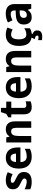

<svg xmlns="http://www.w3.org/2000/svg" viewBox="1606 -2308 942 4195"><g transform="rotate(-90 2077.5 -211.0)"><path d="M417 -161C417 -255 360 -293 279 -331C193 -371 180 -384 180 -409C180 -434 199 -447 238 -447C285 -447 323 -429 370 -407L412 -513C352 -543 298 -556 237 -556C115 -556 39 -503 39 -404C39 -315 80 -275 172 -232C268 -188 275 -173 275 -147C275 -118 255 -99 206 -99C154 -99 90 -119 39 -145V-21C90 1 136 10 203 10C341 10 417 -48 417 -161Z M727 -556C582 -556 491 -458 491 -269C491 -87 587 10 747 10C820 10 873 -2 923 -29V-142C867 -112 817 -99 755 -99C679 -99 635 -147 633 -236H952V-309C952 -464 867 -556 727 -556ZM727 -452C789 -452 818 -403 819 -333H635C639 -417 676 -452 727 -452Z M1348 -556C1286 -556 1228 -533 1197 -477H1189L1171 -546H1062V0H1203V-260C1203 -381 1227 -439 1305 -439C1360 -439 1382 -399 1382 -321V0H1523V-358C1523 -493 1455 -556 1348 -556Z M1874 -107C1838 -107 1817 -126 1817 -166V-436H1954V-546H1817V-662H1725L1686 -546L1611 -501V-436H1676V-168C1676 -36 1736 10 1833 10C1882 10 1929 0 1960 -15V-123C1930 -113 1903 -107 1874 -107Z M2265 -556C2120 -556 2029 -458 2029 -269C2029 -87 2125 10 2285 10C2358 10 2411 -2 2461 -29V-142C2405 -112 2355 -99 2293 -99C2217 -99 2173 -147 2171 -236H2490V-309C2490 -464 2405 -556 2265 -556ZM2265 -452C2327 -452 2356 -403 2357 -333H2173C2177 -417 2214 -452 2265 -452Z M2886 -556C2824 -556 2766 -533 2735 -477H2727L2709 -546H2600V0H2741V-260C2741 -381 2765 -439 2843 -439C2898 -439 2920 -399 2920 -321V0H3061V-358C3061 -493 2993 -556 2886 -556Z M3510 122C3510 77 3477 43 3432 30L3441 9C3488 5 3522 -7 3557 -31V-153C3514 -123 3474 -107 3419 -107C3352 -107 3315 -160 3315 -271C3315 -382 3348 -440 3418 -440C3454 -440 3489 -428 3532 -408L3572 -520C3534 -540 3486 -556 3414 -556C3260 -556 3171 -458 3171 -270C3171 -99 3232 -12 3354 6L3319 77C3377 85 3397 105 3397 129C3397 152 3382 160 3364 160C3346 160 3317 155 3298 151V232C3317 237 3338 240 3365 240C3476 240 3510 198 3510 122Z M3877 -557C3808 -557 3739 -539 3684 -509L3730 -410C3779 -434 3823 -449 3869 -449C3918 -449 3946 -421 3946 -366V-340L3859 -337C3713 -332 3639 -279 3639 -163C3639 -56 3698 10 3793 10C3874 10 3915 -16 3956 -74H3960L3986 0H4086V-364C4086 -494 4012 -557 3877 -557ZM3895 -252 3946 -254V-206C3946 -137 3903 -97 3847 -97C3808 -97 3784 -115 3784 -162C3784 -215 3814 -249 3895 -252Z"/></g></svg>

Font: Noto Sans Malayalam SemiCondensed
Style: Bold
Weight: 700
Width: 4
Designer: Jelle Bosma - Monotype Design Team
Foundry: Monotype Imaging Inc.
Version: Version 2.104